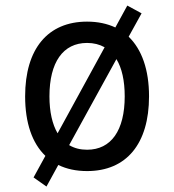

<svg xmlns="http://www.w3.org/2000/svg" viewBox="-20 -605 626 690"><path d="M147 65.4 189.5 -12.2C219.2 2.4 253.9 9.8 293 9.8C434.1 9.8 515.6 -87.9 515.6 -258.8C515.6 -354.5 489.7 -427.2 442.4 -473.1L488.8 -557.1L437.5 -585L394.5 -506.3C365.2 -520 331.5 -527.3 293 -527.3C151.9 -527.3 70.3 -429.7 70.3 -258.8C70.3 -163.1 95.7 -90.3 143.1 -44.9L100.6 32.7ZM293 -66.9C268.6 -66.9 247.1 -72.3 228.5 -83.5L398.4 -392.6C418 -360.4 428.2 -314.9 428.2 -258.8C428.2 -136.2 379.4 -66.9 293 -66.9ZM187 -126C168 -158.2 157.7 -203.1 157.7 -258.8C157.7 -381.3 206.5 -450.7 293 -450.7C316.9 -450.7 337.9 -445.3 356 -435.1Z"/></svg>

Font: Cascadia Code SemiLight
Style: Regular
Weight: 350
Monospace: yes
Designer: Aaron Bell
Foundry: Saja Typeworks
Version: Version 2404.023